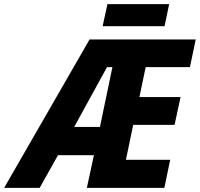

<svg xmlns="http://www.w3.org/2000/svg" viewBox="-82 -904 962 924"><path d="M412 -778H710L732 -884H435ZM-62 0H109L197 -157H370L336 0H709L737 -135H524L559 -303H758L787 -437H589L619 -581H832L860 -714H349ZM275 -293 433 -581H459L399 -293Z"/></svg>

Font: Noto Sans SemiCondensed ExtraBold
Style: Italic
Weight: 800
Width: 4
Italic angle: -12°
Designer: Monotype Design Team
Foundry: Monotype Imaging Inc.
Version: Version 2.013